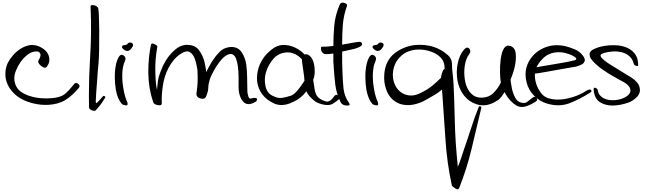

<svg xmlns="http://www.w3.org/2000/svg" viewBox="-20 -796 4899 1448"><path d="M334 -293.9Q319.3 -274.4 289.1 -299.8Q258.8 -324.2 272.5 -344.7Q280.3 -355.5 284.2 -371.1Q289.1 -385.7 279.3 -398.4Q271.5 -408.2 256.8 -408.2Q242.2 -408.2 231.4 -405.3Q203.1 -397.5 180.7 -377.9Q157.2 -358.4 140.6 -335.9Q113.3 -298.8 95.7 -251Q79.1 -203.1 96.7 -157.2Q110.4 -123 139.6 -102.5Q169.9 -83 203.1 -72.3Q243.2 -59.6 286.1 -55.7Q329.1 -51.8 370.1 -55.7Q435.5 -60.5 467.8 -85.9Q499 -111.3 537.1 -160.2Q550.8 -178.7 569.3 -164.1Q580.1 -156.2 580.1 -147.5Q580.1 -139.6 574.2 -132.8Q523.4 -72.3 471.7 -41Q418.9 -8.8 338.9 -4.9Q330.1 -4.9 322.3 -4.9Q256.8 -4.9 190.4 -28.3Q114.3 -54.7 68.4 -110.4Q43 -139.6 30.3 -177.7Q20.5 -205.1 20.5 -238.3Q20.5 -249 21.5 -259.8Q25.4 -293.9 40 -324.2Q55.7 -353.5 78.1 -378.9Q99.6 -404.3 129.9 -424.8Q160.2 -445.3 193.4 -453.1Q208 -457 221.7 -457Q254.9 -457 288.1 -439.5Q335.9 -414.1 348.6 -372.1Q354.5 -353.5 351.6 -334Q348.6 -314.5 334 -293.9Z M663.1 -745.1Q662.1 -757.8 676.8 -757.8Q683.6 -757.8 692.4 -755.9Q722.7 -748 722.7 -719.7Q725.6 -700.2 726.6 -658.2Q727.5 -617.2 728.5 -567.4Q728.5 -492.2 727.5 -418Q725.6 -343.8 722.7 -315.4Q720.7 -296.9 717.8 -263.7Q715.8 -231.4 712.9 -194.3Q709 -139.6 705.1 -88.9Q702.1 -39.1 702.1 -29.3Q702.1 -12.7 711.9 -21.5Q721.7 -30.3 755.9 -69.3Q761.7 -76.2 769.5 -70.3Q774.4 -67.4 774.4 -63.5Q774.4 -60.5 771.5 -56.6Q746.1 -15.6 732.4 1Q717.8 18.6 702.1 36.1Q699.2 40 691.4 40Q684.6 40 672.9 36.1Q651.4 27.3 651.4 12.7Q650.4 -32.2 650.4 -78.1Q650.4 -212.9 659.2 -356.4Q671.9 -548.8 663.1 -745.1Z M900.4 -437.5Q899.4 -440.4 899.4 -443.4Q900.4 -446.3 902.3 -448.2Q906.2 -454.1 911.1 -455.1Q917 -456.1 921.9 -456.1Q926.8 -457 931.6 -458Q936.5 -459 941.4 -464.8Q946.3 -472.7 955.1 -474.6Q958 -475.6 960 -475.6Q965.8 -475.6 971.7 -473.6Q983.4 -467.8 983.4 -458Q983.4 -451.2 979.5 -443.4Q966.8 -422.9 955.1 -416Q939.5 -407.2 923.8 -416Q908.2 -423.8 900.4 -437.5ZM876 -367.2Q891.6 -391.6 913.1 -377Q933.6 -361.3 922.9 -336.9Q913.1 -317.4 908.2 -292Q903.3 -267.6 902.3 -241.2Q900.4 -190.4 909.2 -137.7Q917 -85 931.6 -44.9Q932.6 -43 933.6 -41Q934.6 -38.1 935.5 -36.1Q938.5 -30.3 940.4 -24.4Q942.4 -18.6 942.4 -12.7Q943.4 -1 930.7 -1Q927.7 -1 922.9 -2Q903.3 -5.9 897.5 -13.7Q866.2 -49.8 853.5 -119.1Q845.7 -168 845.7 -214.8Q845.7 -234.4 846.7 -252.9Q849.6 -288.1 856.4 -318.4Q864.3 -347.7 876 -367.2Z M1119.1 -460.9Q1122.1 -467.8 1129.9 -467.8Q1136.7 -467.8 1147.5 -461.9Q1170.9 -451.2 1166 -441.4Q1148.4 -341.8 1151.4 -250Q1154.3 -157.2 1164.1 -119.1Q1168.9 -186.5 1177.7 -217.8Q1187.5 -250 1208 -297.9Q1216.8 -316.4 1228.5 -335.9Q1240.2 -355.5 1254.9 -374Q1282.2 -408.2 1316.4 -433.6Q1351.6 -458 1391.6 -458Q1447.3 -457 1475.6 -423.8Q1503.9 -389.6 1519.5 -339.8Q1524.4 -322.3 1530.3 -287.1Q1535.2 -252 1535.2 -252Q1553.7 -291 1578.1 -331.1Q1603.5 -371.1 1629.9 -397.5Q1662.1 -436.5 1717.8 -441.4Q1773.4 -445.3 1803.7 -400.4Q1829.1 -361.3 1836.9 -311.5Q1843.8 -261.7 1843.8 -210Q1844.7 -182.6 1844.7 -156.2Q1844.7 -128.9 1845.7 -104.5Q1846.7 -87.9 1853.5 -67.4Q1861.3 -45.9 1878.9 -54.7Q1901.4 -60.5 1913.1 -55.7Q1918.9 -53.7 1918.9 -47.9Q1918.9 -41 1912.1 -31.2Q1846.7 9.8 1812.5 -31.2Q1778.3 -72.3 1779.3 -145.5Q1779.3 -165 1779.3 -210.9Q1779.3 -256.8 1773.4 -300.8Q1768.6 -329.1 1760.7 -352.5Q1752 -375 1737.3 -383.8Q1727.5 -389.6 1716.8 -388.7Q1706.1 -388.7 1695.3 -382.8Q1679.7 -376 1664.1 -361.3Q1649.4 -346.7 1634.8 -328.1Q1608.4 -293.9 1588.9 -255.9Q1569.3 -218.8 1563.5 -202.1Q1550.8 -161.1 1550.8 -133.8Q1550.8 -107.4 1534.2 -68.4Q1523.4 -43.9 1490.2 -53.7Q1458 -63.5 1461.9 -93.8Q1469.7 -149.4 1470.7 -182.6Q1471.7 -215.8 1468.8 -270.5Q1464.8 -293 1460 -315.4Q1455.1 -336.9 1448.2 -355.5Q1434.6 -389.6 1411.1 -403.3Q1386.7 -418 1343.8 -390.6Q1312.5 -370.1 1289.1 -341.8Q1265.6 -313.5 1249 -280.3Q1217.8 -218.8 1208 -147.5Q1197.3 -77.1 1200.2 -17.6Q1201.2 -2 1183.6 -2Q1177.7 -2 1170.9 -2.9Q1140.6 -8.8 1135.7 -24.4Q1100.6 -127 1098.6 -241.2Q1098.6 -251 1098.6 -260.7Q1098.6 -364.3 1119.1 -460.9Z M2321.3 -321.3Q2328.1 -304.7 2307.6 -301.8Q2287.1 -299.8 2278.3 -316.4Q2254.9 -362.3 2210 -385.7Q2164.1 -409.2 2113.3 -396.5Q2062.5 -383.8 2030.3 -337.9Q1997.1 -293 1984.4 -245.1Q1970.7 -197.3 1983.4 -141.6Q1996.1 -86.9 2047.9 -68.4Q2078.1 -52.7 2112.3 -58.6Q2146.5 -65.4 2176.8 -75.2Q2201.2 -87.9 2217.8 -107.4Q2235.4 -127 2250 -148.4Q2256.8 -157.2 2269.5 -176.8Q2282.2 -196.3 2287.1 -203.1Q2299.8 -215.8 2318.4 -212.9Q2335.9 -209 2341.8 -194.3Q2346.7 -168.9 2352.5 -125Q2358.4 -81.1 2381.8 -59.6Q2407.2 -39.1 2437.5 -31.2Q2467.8 -22.5 2499 -68.4Q2513.7 -89.8 2531.2 -74.2Q2540 -65.4 2540 -57.6Q2540 -50.8 2532.2 -43.9Q2507.8 -24.4 2488.3 -12.7Q2472.7 -3.9 2448.2 -3.9Q2441.4 -3.9 2433.6 -4.9Q2417 -5.9 2388.7 -15.6Q2359.4 -24.4 2325.2 -58.6Q2282.2 -100.6 2278.3 -159.2Q2275.4 -218.8 2265.6 -276.4Q2259.8 -316.4 2257.8 -332Q2254.9 -347.7 2260.7 -364.3Q2267.6 -386.7 2286.1 -386.7Q2304.7 -387.7 2320.3 -370.1Q2329.1 -362.3 2335.9 -348.6Q2342.8 -335 2346.7 -318.4Q2354.5 -287.1 2353.5 -252Q2352.5 -217.8 2341.8 -194.3Q2318.4 -145.5 2287.1 -103.5Q2255.9 -61.5 2207 -35.2Q2185.5 -24.4 2164.1 -15.6Q2141.6 -6.8 2111.3 -3.9Q2075.2 -2.9 2046.9 -15.6Q2017.6 -29.3 1995.1 -46.9Q1952.1 -81.1 1932.6 -129.9Q1918 -167 1918 -208Q1918 -221.7 1919.9 -235.4Q1925.8 -287.1 1950.2 -332Q1974.6 -377 2014.6 -411.1Q2032.2 -425.8 2049.8 -437.5Q2068.4 -449.2 2090.8 -454.1Q2105.5 -457 2121.1 -457Q2128.9 -457 2136.7 -456.1Q2160.2 -454.1 2182.6 -446.3Q2227.5 -430.7 2264.6 -397.5Q2300.8 -364.3 2321.3 -321.3Z M2540 -755.9Q2546.9 -776.4 2565.4 -776.4Q2569.3 -776.4 2575.2 -774.4Q2601.6 -767.6 2596.7 -751Q2571.3 -680.7 2565.4 -606.4Q2559.6 -533.2 2560.5 -459Q2568.4 -460.9 2575.2 -461.9Q2583 -462.9 2590.8 -464.8Q2616.2 -469.7 2640.6 -473.6Q2665 -478.5 2689.5 -480.5Q2700.2 -482.4 2708 -471.7Q2710.9 -466.8 2710.9 -462.9Q2710.9 -456.1 2704.1 -450.2Q2687.5 -437.5 2657.2 -428.7Q2627 -420.9 2601.6 -416Q2596.7 -415 2592.8 -414.1Q2588.9 -413.1 2585 -412.1Q2579.1 -411.1 2573.2 -410.2Q2567.4 -408.2 2560.5 -407.2Q2560.5 -386.7 2560.5 -366.2Q2560.5 -346.7 2560.5 -326.2Q2561.5 -309.6 2561.5 -292Q2562.5 -274.4 2562.5 -256.8Q2564.5 -193.4 2570.3 -130.9Q2577.1 -67.4 2611.3 -21.5Q2627 1 2598.6 0Q2596.7 0 2594.7 0Q2561.5 -1 2548.8 -25.4Q2517.6 -88.9 2508.8 -156.2Q2501 -222.7 2497.1 -285.2Q2496.1 -295.9 2496.1 -306.6Q2495.1 -317.4 2494.1 -327.1Q2494.1 -343.8 2494.1 -360.4Q2494.1 -376 2494.1 -392.6Q2479.5 -389.6 2463.9 -388.7Q2449.2 -387.7 2433.6 -387.7Q2423.8 -388.7 2416 -395.5Q2408.2 -402.3 2403.3 -413.1Q2400.4 -420.9 2400.4 -432.6Q2400.4 -444.3 2410.2 -444.3Q2430.7 -443.4 2452.1 -445.3Q2472.7 -446.3 2494.1 -449.2Q2494.1 -526.4 2501 -603.5Q2507.8 -679.7 2540 -755.9Z M2790 -437.5Q2789.1 -440.4 2789.1 -443.4Q2790 -446.3 2792 -448.2Q2795.9 -454.1 2800.8 -455.1Q2806.6 -456.1 2811.5 -456.1Q2816.4 -457 2821.3 -458Q2826.2 -459 2831.1 -464.8Q2835.9 -472.7 2844.7 -474.6Q2847.7 -475.6 2849.6 -475.6Q2855.5 -475.6 2861.3 -473.6Q2873 -467.8 2873 -458Q2873 -451.2 2869.1 -443.4Q2856.4 -422.9 2844.7 -416Q2829.1 -407.2 2813.5 -416Q2797.9 -423.8 2790 -437.5ZM2765.6 -367.2Q2781.2 -391.6 2802.7 -377Q2823.2 -361.3 2812.5 -336.9Q2802.7 -317.4 2797.9 -292Q2793 -267.6 2792 -241.2Q2790 -190.4 2798.8 -137.7Q2806.6 -85 2821.3 -44.9Q2822.3 -43 2823.2 -41Q2824.2 -38.1 2825.2 -36.1Q2828.1 -30.3 2830.1 -24.4Q2832 -18.6 2832 -12.7Q2833 -1 2820.3 -1Q2817.4 -1 2812.5 -2Q2793 -5.9 2787.1 -13.7Q2755.9 -49.8 2743.2 -119.1Q2735.4 -168 2735.4 -214.8Q2735.4 -234.4 2736.3 -252.9Q2739.3 -288.1 2746.1 -318.4Q2753.9 -347.7 2765.6 -367.2Z M3395.5 -192.4Q3390.6 -179.7 3357.4 -192.4Q3324.2 -205.1 3328.1 -214.8Q3333 -250 3333 -284.2Q3332 -319.3 3318.4 -342.8Q3293 -382.8 3237.3 -404.3Q3181.6 -425.8 3124 -421.9Q3091.8 -419.9 3063.5 -409.2Q3034.2 -399.4 3011.7 -379.9Q2982.4 -354.5 2965.8 -325.2Q2950.2 -294.9 2945.3 -263.7Q2935.5 -205.1 2960 -153.3Q2985.4 -102.5 3034.2 -84Q3059.6 -74.2 3089.8 -76.2Q3120.1 -78.1 3153.3 -95.7Q3205.1 -120.1 3242.2 -151.4Q3279.3 -182.6 3305.7 -209Q3327.1 -231.4 3342.8 -247.1Q3357.4 -262.7 3368.2 -266.6Q3387.7 -274.4 3394.5 -228.5Q3401.4 -182.6 3405.3 -45.9Q3408.2 48.8 3410.2 125Q3412.1 201.2 3417 279.3Q3419.9 321.3 3423.8 366.2Q3427.7 410.2 3432.6 460.9Q3437.5 454.1 3451.2 415Q3464.8 375 3482.4 321.3Q3492.2 293 3502.9 261.7Q3512.7 230.5 3523.4 199.2Q3543 139.6 3560.5 88.9Q3579.1 38.1 3589.8 12.7Q3594.7 1 3603.5 5.9Q3610.4 8.8 3610.4 14.6Q3610.4 16.6 3609.4 19.5Q3573.2 170.9 3537.1 324.2Q3500 478.5 3442.4 623Q3439.5 630.9 3431.6 631.8Q3424.8 631.8 3413.1 625Q3390.6 610.4 3387.7 602.5Q3350.6 430.7 3339.8 259.8Q3329.1 89.8 3316.4 -82Q3313.5 -129.9 3306.6 -170.9Q3299.8 -211.9 3318.4 -258.8Q3325.2 -277.3 3352.5 -287.1Q3379.9 -297.9 3382.8 -275.4Q3386.7 -242.2 3377 -213.9Q3368.2 -185.5 3349.6 -161.1Q3316.4 -116.2 3263.7 -84Q3210.9 -52.7 3168.9 -30.3Q3116.2 -6.8 3072.3 -3.9Q3028.3 -1 2993.2 -13.7Q2929.7 -38.1 2899.4 -103.5Q2877 -155.3 2877 -211.9Q2877 -229.5 2878.9 -246.1Q2889.6 -343.8 2959 -396.5Q3029.3 -449.2 3117.2 -457Q3131.8 -458 3147.5 -458Q3179.7 -458 3211.9 -452.1Q3258.8 -443.4 3299.8 -420.9Q3330.1 -405.3 3359.4 -378.9Q3388.7 -351.6 3388.7 -313.5Q3388.7 -278.3 3393.6 -240.2Q3399.4 -202.1 3395.5 -192.4Z M3479.5 -421.9Q3501 -447.3 3518.6 -429.7Q3535.2 -411.1 3519.5 -388.7Q3506.8 -373 3498 -350.6Q3489.3 -328.1 3485.4 -301.8Q3477.5 -252 3485.4 -197.3Q3493.2 -143.6 3519.5 -106.4Q3533.2 -87.9 3551.8 -75.2Q3570.3 -63.5 3593.8 -60.5Q3657.2 -54.7 3697.3 -90.8Q3736.3 -127.9 3760.7 -180.7Q3774.4 -210 3784.2 -240.2Q3793.9 -270.5 3800.8 -298.8Q3813.5 -344.7 3817.4 -338.9Q3820.3 -333 3823.2 -298.8Q3824.2 -284.2 3825.2 -265.6Q3826.2 -247.1 3827.1 -225.6Q3829.1 -203.1 3832 -179.7Q3835 -155.3 3839.8 -132.8Q3847.7 -93.8 3863.3 -63.5Q3877.9 -33.2 3903.3 -24.4Q3937.5 -12.7 3955.1 -27.3Q3973.6 -42 3998 -60.5Q4014.6 -73.2 4026.4 -56.6Q4031.2 -50.8 4031.2 -44.9Q4031.2 -36.1 4019.5 -29.3Q3976.6 -2 3940.4 7.8Q3927.7 10.7 3915 10.7Q3892.6 10.7 3873 -1Q3827.1 -30.3 3796.9 -80.1Q3766.6 -128.9 3755.9 -182.6Q3752 -203.1 3751 -252Q3750 -300.8 3755.9 -348.6Q3759.8 -375 3765.6 -397.5Q3772.5 -418.9 3782.2 -433.6Q3789.1 -443.4 3798.8 -448.2Q3804.7 -452.1 3812.5 -452.1Q3815.4 -452.1 3818.4 -451.2Q3863.3 -444.3 3869.1 -394.5Q3875 -344.7 3859.4 -281.2Q3852.5 -254.9 3842.8 -227.5Q3833 -200.2 3822.3 -173.8Q3800.8 -126 3777.3 -88.9Q3753.9 -52.7 3736.3 -42Q3652.3 16.6 3574.2 -9.8Q3496.1 -35.2 3455.1 -114.3Q3432.6 -157.2 3426.8 -212.9Q3424.8 -231.4 3424.8 -250Q3424.8 -286.1 3432.6 -321.3Q3438.5 -349.6 3450.2 -376Q3461.9 -401.4 3479.5 -421.9Z M4373 -379.9Q4385.7 -365.2 4388.7 -353.5Q4392.6 -342.8 4388.7 -333Q4381.8 -315.4 4360.4 -306.6Q4338.9 -296.9 4321.3 -293Q4297.9 -289.1 4234.4 -278.3Q4171.9 -266.6 4109.4 -255.9Q4075.2 -250 4045.9 -245.1Q4016.6 -240.2 3998 -238.3Q3989.3 -242.2 3993.2 -258.8Q3996.1 -274.4 3998 -280.3Q4007.8 -286.1 4058.6 -294.9Q4109.4 -303.7 4169.9 -313.5Q4210 -320.3 4247.1 -327.1Q4285.2 -334 4310.5 -340.8Q4319.3 -342.8 4323.2 -345.7Q4327.1 -349.6 4326.2 -353.5Q4324.2 -362.3 4307.6 -371.1Q4291 -380.9 4279.3 -384.8Q4244.1 -398.4 4214.8 -401.4Q4184.6 -404.3 4160.2 -399.4Q4113.3 -390.6 4082 -362.3Q4051.8 -334 4034.2 -303.7Q4023.4 -287.1 4018.6 -266.6Q4013.7 -247.1 4013.7 -225.6Q4014.6 -184.6 4031.2 -144.5Q4047.9 -105.5 4074.2 -79.1Q4093.8 -61.5 4120.1 -53.7Q4147.5 -45.9 4178.7 -44.9Q4237.3 -43.9 4298.8 -63.5Q4360.4 -83 4398.4 -109.4Q4429.7 -127.9 4437.5 -117.2Q4440.4 -113.3 4440.4 -109.4Q4440.4 -102.5 4429.7 -96.7Q4352.5 -47.9 4275.4 -17.6Q4234.4 -2 4189.5 -2Q4149.4 -2 4106.4 -14.6Q4049.8 -31.2 4007.8 -74.2Q3964.8 -118.2 3951.2 -175.8Q3943.4 -206.1 3943.4 -234.4Q3943.4 -286.1 3967.8 -331.1Q4005.9 -399.4 4075.2 -431.6Q4112.3 -449.2 4155.3 -454.1Q4168.9 -455.1 4182.6 -455.1Q4211.9 -455.1 4242.2 -448.2Q4274.4 -440.4 4312.5 -424.8Q4350.6 -409.2 4373 -379.9Z M4793 -304.7Q4793 -294.9 4777.3 -299.8Q4761.7 -304.7 4759.8 -314.5Q4754.9 -335 4745.1 -350.6Q4734.4 -366.2 4720.7 -377Q4695.3 -396.5 4663.1 -403.3Q4630.9 -410.2 4606.4 -408.2Q4523.4 -401.4 4510.7 -382.8Q4499 -364.3 4569.3 -317.4Q4632.8 -278.3 4682.6 -247.1Q4732.4 -215.8 4742.2 -210.9Q4764.6 -197.3 4785.2 -173.8Q4804.7 -149.4 4805.7 -122.1Q4806.6 -119.1 4806.6 -117.2Q4805.7 -84 4777.3 -58.6Q4747.1 -31.2 4716.8 -21.5Q4688.5 -11.7 4658.2 -5.9Q4627.9 0 4598.6 0Q4544.9 0 4502.9 -26.4Q4461.9 -53.7 4457 -121.1Q4456.1 -139.6 4471.7 -132.8Q4488.3 -126 4488.3 -114.3Q4492.2 -92.8 4503.9 -78.1Q4515.6 -63.5 4533.2 -54.7Q4551.8 -45.9 4573.2 -42Q4595.7 -39.1 4618.2 -41Q4660.2 -43.9 4694.3 -62.5Q4729.5 -81.1 4734.4 -107.4Q4737.3 -125 4722.7 -145.5Q4707 -166 4666 -186.5Q4655.3 -192.4 4611.3 -216.8Q4567.4 -241.2 4521.5 -273.4Q4491.2 -294.9 4466.8 -318.4Q4442.4 -341.8 4431.6 -362.3Q4426.8 -374 4426.8 -384.8Q4425.8 -390.6 4427.7 -396.5Q4432.6 -412.1 4455.1 -423.8Q4472.7 -432.6 4494.1 -439.5Q4516.6 -446.3 4541 -450.2Q4571.3 -455.1 4604.5 -455.1Q4619.1 -455.1 4634.8 -454.1Q4683.6 -450.2 4721.7 -429.7Q4752.9 -413.1 4773.4 -382.8Q4793 -351.6 4793 -304.7Z"/></svg>

Font: Mrs Husband
Style: Regular
Weight: 400
Version: Version 1.0